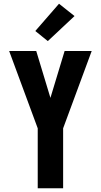

<svg xmlns="http://www.w3.org/2000/svg" viewBox="-20 -1008 540 1028"><path d="M182 0V-321L29 -735H174L250 -484L326 -735H471L318 -321V0ZM236 -788 169 -842 296 -988 379 -922Z"/></svg>

Font: Iosevka Heavy
Style: Regular
Weight: 900
Monospace: yes
Designer: Belleve Invis
Foundry: Belleve Invis
Version: Version 32.5.0; ttfautohint (v1.8.4)